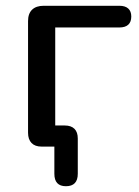

<svg xmlns="http://www.w3.org/2000/svg" viewBox="-20 -507 481 664"><path d="M168 94V0H124Q101 0 89 -12.5Q77 -25 77 -48V-434Q77 -460 91 -473.5Q105 -487 131 -487H393Q413 -487 423.5 -477.5Q434 -468 434 -450Q434 -431 423.5 -421.5Q413 -412 393 -412H171V-73H204Q226 -73 237.5 -61.5Q249 -50 249 -28V94Q249 137 208 137Q168 137 168 94Z"/></svg>

Font: SN Pro
Style: Regular
Weight: 400
Designer: Tobias Whetton
Foundry: Supernotes
Version: Version 1.003